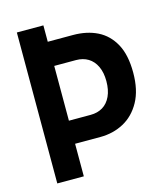

<svg xmlns="http://www.w3.org/2000/svg" viewBox="-106 -780 732 860"><g transform="rotate(-15 260.0 -350.0)"><path d="M53 0V-700H176V-624H293Q357 -624 405.5 -600Q454 -576 482 -525Q510 -474 510 -392Q510 -311 480.5 -257.5Q451 -204 402 -177.5Q353 -151 293 -151H176V0ZM176 -258H277Q309 -258 333 -272.5Q357 -287 370.5 -316Q384 -345 384 -386Q384 -426 370.5 -454.5Q357 -483 333 -497.5Q309 -512 277 -512H176Z"/></g></svg>

Font: Phudu Medium
Style: Regular
Weight: 500
Version: Version 1.005;gftools[0.9.23]